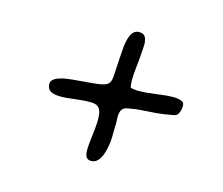

<svg xmlns="http://www.w3.org/2000/svg" viewBox="-40 -407 362 311"><g transform="rotate(10 141.0 -251.5)"><path d="M243.2 -238.3Q229.5 -236.8 216.8 -236.8Q211.4 -236.8 201.9 -237.1Q192.4 -237.3 187.5 -237.3Q182.1 -237.3 170.4 -236.3Q159.7 -235.8 157.2 -225.6Q156.2 -222.7 156 -215.6Q155.8 -208.5 155.3 -205.6Q154.8 -203.6 154.3 -197.5Q153.8 -191.4 153.1 -185.3Q152.3 -179.2 150.9 -173.3Q143.1 -142.1 127.9 -142.1Q125 -142.1 123.5 -142.6Q116.7 -144.5 116.7 -154.8Q116.7 -162.6 121.6 -185.1Q126.5 -207.5 126 -216.8Q126 -230.5 117.2 -233.9Q111.8 -236.3 95.2 -236.3Q90.8 -236.3 82 -236.1Q73.2 -235.8 69.3 -235.8Q41.5 -235.8 38.6 -247.1Q37.6 -252.4 38.1 -254.4Q40.5 -266.6 73.7 -266.6H87.9H88.9Q93.3 -266.6 99.1 -266.6Q105 -266.6 108.2 -266.6Q111.3 -266.6 115.5 -266.8Q119.6 -267.1 121.6 -267.3Q123.5 -267.6 126.2 -268.1Q128.9 -268.6 130.1 -269.3Q131.3 -270 132.8 -271Q134.3 -272 135.3 -273.7Q136.2 -275.4 137 -277.3Q137.7 -279.3 138.2 -281.7Q138.7 -283.7 143.6 -317.9Q144 -319.8 145 -326.7Q146 -333.5 147 -337.4Q152.8 -361.3 165 -361.3Q168.9 -361.3 172.4 -359.9Q178.7 -356.9 178.7 -345.7Q178.7 -340.8 174.3 -315.4Q168 -286.1 168.5 -275.9Q168.5 -274.9 168.7 -272.9Q168.9 -271 168.9 -270Q176.8 -266.6 195.8 -266.6Q201.7 -266.6 212.9 -267.1Q224.1 -267.6 229.5 -267.6Q249.5 -267.6 255.9 -261.7Q258.8 -258.8 256.1 -249.5Q253.4 -240.2 247.6 -238.8Z"/></g></svg>

Font: Sintesa 4
Style: 4
Weight: 400
Version: Version 001.000